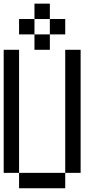

<svg xmlns="http://www.w3.org/2000/svg" viewBox="-20 -1103 540 1040"><path d="M0 -166.7V-833.3H83.3V-166.7ZM83.3 -916.7V-1000H166.7V-916.7ZM83.3 -166.7H333.3V-83.3H83.3ZM250 -1000H333.3V-916.7H250ZM250 -916.7V-833.3H166.7V-916.7ZM250 -1083.3V-1000H166.7V-1083.3ZM333.3 -166.7V-833.3H416.7V-166.7Z"/></svg>

Font: GalmuriMono11 Regular
Style: Regular
Weight: 400
Designer: Lee Minseo (quiple)
Version: Version 2.399;hotconv 1.1.1;makeotfexe 2.6.0 DEVELOPMENT